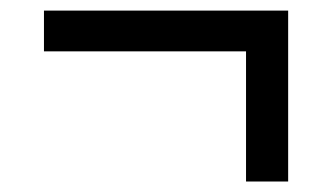

<svg xmlns="http://www.w3.org/2000/svg" viewBox="-20 -346 627 366"><path d="M449 0V-248.1H63.8V-325.8H529.3V0Z"/></svg>

Font: Red Hat Display VF
Style: Regular
Weight: 300
Designer: Pentagram, MCKL
Foundry: Pentagram, MCKL
Version: Version 1.023